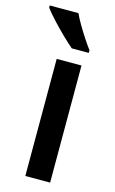

<svg xmlns="http://www.w3.org/2000/svg" viewBox="-143 -813 513 860"><g transform="rotate(15 113.5 -383.0)"><path d="M183 0H68V-543H183ZM109 -766Q119 -744 135.5 -716Q152 -688 169.5 -661.5Q187 -635 200 -618V-606H121Q101 -623 72 -651Q43 -679 16.5 -708Q-10 -737 -24 -756V-766Z"/></g></svg>

Font: Noto Sans Sinhala Condensed SemiBold
Style: Regular
Weight: 600
Width: 3
Designer: Jelle Bosma - Monotype Design Team
Foundry: Monotype Imaging Inc.
Version: Version 2.006; ttfautohint (v1.8.4.7-5d5b)